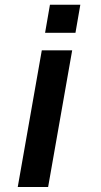

<svg xmlns="http://www.w3.org/2000/svg" viewBox="-20 -582 415 790"><path d="M185.5 -562.5H310.5L290.5 -447H165.5ZM152 -375H277L178 187.5H53Z"/></svg>

Font: Russisch Sans
Style: Bold Italic
Weight: 700
Italic angle: -10°
Designer: Michael Sharanda (font) & Cristiano Sobral (main changes)
Foundry: Michael Sharanda
Version: Version 2.00;September 8, 2020;FontCreator 13.0.0.2681 64-bi